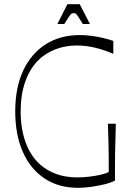

<svg xmlns="http://www.w3.org/2000/svg" viewBox="-20 -884 628 920"><path d="M354 16Q260 16 192.5 -29.5Q125 -75 89 -157Q53 -239 53 -350Q53 -464 91 -545.5Q129 -627 198.5 -671.5Q268 -716 363 -716Q389 -716 416.5 -712.5Q444 -709 472 -702.5Q500 -696 523 -688V-626Q479 -645 435.5 -655.5Q392 -666 348 -666Q292 -666 244 -647Q196 -628 162 -594Q123 -554 101 -492.5Q79 -431 79 -350Q79 -268 102.5 -202.5Q126 -137 173 -95Q206 -66 250.5 -50Q295 -34 350 -34Q378 -34 408 -37.5Q438 -41 463.5 -47Q489 -53 501 -60Q501 -97 501 -119.5Q501 -142 500.5 -163.5Q500 -185 499.5 -214Q499 -243 497 -291H535Q534 -241 533 -209.5Q532 -178 531.5 -153.5Q531 -129 531 -98.5Q531 -68 531 -19Q513 -9 483 -1.5Q453 6 419 11Q385 16 354 16ZM255 -769 303 -864H362L411 -769H377Q361 -795 353.5 -806Q346 -817 342.5 -819Q339 -821 333 -821Q328 -821 323.5 -819Q319 -817 312 -806Q305 -795 288 -769Z"/></svg>

Font: Ojuju Light
Style: Regular
Weight: 300
Designer: Chisaokwu Joboson, Mirko Velimirovic
Foundry: Udi Foundry
Version: Version 1.000